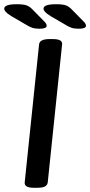

<svg xmlns="http://www.w3.org/2000/svg" viewBox="-45 -887 427 909"><path d="M115 2Q69 2 72 -24L140 -677Q143 -702 189 -702H205Q252 -702 249 -677L181 -23Q179 -10 167.5 -4Q156 2 131 2ZM142 -751Q121 -751 107.5 -755.5Q94 -760 75 -772L8 -811Q-11 -823 -18 -831Q-25 -839 -25 -846Q-25 -867 35 -867Q66 -867 81 -861.5Q96 -856 109 -842L166 -784Q176 -774 176 -765Q176 -751 142 -751ZM328 -751Q307 -751 293.5 -755.5Q280 -760 261 -772L194 -811Q175 -823 168 -831Q161 -839 161 -846Q161 -867 221 -867Q252 -867 267 -861.5Q282 -856 295 -842L352 -784Q362 -774 362 -765Q362 -751 328 -751Z"/></svg>

Font: Asap Semi Expanded Semi Expanded Medium
Style: Italic
Weight: 500
Width: 6
Italic angle: -6°
Designer: Pablo Cosgaya
Foundry: Omnibus-Type
Version: Version 3.001; ttfautohint (v1.8.4.7-5d5b)